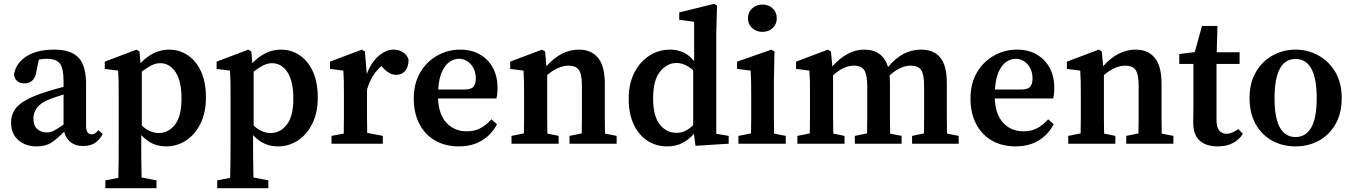

<svg xmlns="http://www.w3.org/2000/svg" viewBox="-20 -753 7087 1006"><path d="M415 12Q375 12 350 -8Q325 -28 316 -63Q279 -25 249 -5.5Q219 14 171 14Q115 14 76.5 -18.5Q38 -51 38 -112Q38 -144 53 -171.5Q68 -199 106.5 -223Q145 -247 217 -270Q237 -277 262 -284Q287 -291 313 -298V-326Q313 -396 293.5 -420.5Q274 -445 225 -445Q216 -445 205.5 -444Q195 -443 184 -441L172 -386Q168 -350 151 -333Q134 -316 109 -316Q61 -316 53 -361Q62 -421 117.5 -457Q173 -493 264 -493Q351 -493 391 -451.5Q431 -410 431 -312V-94Q431 -49 460 -49Q479 -49 495 -71L518 -51Q500 -17 475.5 -2.5Q451 12 415 12ZM155 -133Q155 -94 175.5 -76.5Q196 -59 226 -59Q243 -59 260 -67Q277 -75 313 -100V-258Q292 -251 273.5 -245Q255 -239 242 -234Q192 -214 173.5 -188Q155 -162 155 -133Z M532 233V192L600 179Q601 135 601.5 94.5Q602 54 602 16V-263Q602 -304 601.5 -328.5Q601 -353 599 -383L529 -392V-430L695 -493L711 -483L716 -422Q784 -493 866 -493Q920 -493 964 -463.5Q1008 -434 1033.5 -378Q1059 -322 1059 -242Q1059 -163 1030.5 -105.5Q1002 -48 955 -17Q908 14 850 14Q813 14 781 0Q749 -14 720 -45V15Q720 52 720.5 92.5Q721 133 722 177L800 192V233ZM819 -422Q796 -422 772.5 -410Q749 -398 723 -378V-95Q765 -56 812 -56Q862 -56 896.5 -99.5Q931 -143 931 -236Q931 -328 900 -375Q869 -422 819 -422Z M1118 233V192L1186 179Q1187 135 1187.5 94.5Q1188 54 1188 16V-263Q1188 -304 1187.5 -328.5Q1187 -353 1185 -383L1115 -392V-430L1281 -493L1297 -483L1302 -422Q1370 -493 1452 -493Q1506 -493 1550 -463.5Q1594 -434 1619.5 -378Q1645 -322 1645 -242Q1645 -163 1616.5 -105.5Q1588 -48 1541 -17Q1494 14 1436 14Q1399 14 1367 0Q1335 -14 1306 -45V15Q1306 52 1306.5 92.5Q1307 133 1308 177L1386 192V233ZM1405 -422Q1382 -422 1358.5 -410Q1335 -398 1309 -378V-95Q1351 -56 1398 -56Q1448 -56 1482.5 -99.5Q1517 -143 1517 -236Q1517 -328 1486 -375Q1455 -422 1405 -422Z M1717 0V-41L1781 -53Q1782 -91 1782 -134.5Q1782 -178 1782 -210V-263Q1782 -304 1781.5 -328.5Q1781 -353 1779 -383L1709 -392V-430L1876 -493L1892 -483L1902 -365Q1925 -427 1964 -460Q2003 -493 2042 -493Q2069 -493 2091.5 -479Q2114 -465 2121 -439Q2120 -402 2103 -381.5Q2086 -361 2056 -361Q2020 -361 1988 -397L1979 -407Q1926 -363 1903 -283V-210Q1903 -179 1903 -136.5Q1903 -94 1904 -57L1986 -41V0Z M2384 -445Q2360 -445 2336.5 -429.5Q2313 -414 2296.5 -379Q2280 -344 2276 -284H2413Q2449 -284 2461 -299Q2473 -314 2473 -341Q2473 -387 2447 -416Q2421 -445 2384 -445ZM2384 14Q2314 14 2261 -16Q2208 -46 2178 -102.5Q2148 -159 2148 -237Q2148 -317 2182.5 -374.5Q2217 -432 2272.5 -462.5Q2328 -493 2391 -493Q2450 -493 2494 -468Q2538 -443 2562.5 -398Q2587 -353 2587 -292Q2587 -260 2581 -237H2275Q2279 -151 2320.5 -108Q2362 -65 2425 -65Q2469 -65 2499.5 -82.5Q2530 -100 2555 -128L2584 -102Q2555 -47 2504.5 -16.5Q2454 14 2384 14Z M2660 0V-41L2725 -54Q2726 -91 2726 -134.5Q2726 -178 2726 -210V-263Q2726 -304 2725.5 -328.5Q2725 -353 2723 -383L2653 -392V-430L2820 -493L2836 -483L2843 -406Q2920 -493 3013 -493Q3078 -493 3113.5 -450Q3149 -407 3149 -314V-210Q3149 -176 3149 -133Q3149 -90 3150 -53L3211 -41V0H2964V-41L3028 -54Q3029 -91 3029 -133.5Q3029 -176 3029 -210V-305Q3029 -364 3013 -386.5Q2997 -409 2959 -409Q2906 -409 2847 -360V-210Q2847 -177 2847 -134Q2847 -91 2848 -53L2907 -41V0Z M3402 -237Q3402 -146 3436.5 -101.5Q3471 -57 3524 -57Q3550 -57 3571.5 -67.5Q3593 -78 3612 -98V-385Q3568 -423 3525 -423Q3475 -423 3438.5 -378Q3402 -333 3402 -237ZM3624 11 3616 -52Q3588 -20 3554 -3Q3520 14 3476 14Q3417 14 3371.5 -16Q3326 -46 3300 -102Q3274 -158 3274 -235Q3274 -314 3303.5 -372Q3333 -430 3382.5 -461.5Q3432 -493 3491 -493Q3529 -493 3559.5 -479Q3590 -465 3617 -433V-639L3539 -649V-688L3722 -733L3737 -724L3733 -583V-52L3798 -41V0Z M3849 0V-41L3915 -54Q3916 -91 3916 -134.5Q3916 -178 3916 -210V-257Q3916 -298 3915.5 -325.5Q3915 -353 3913 -383L3842 -392V-430L4022 -493L4038 -483L4035 -342V-210Q4035 -178 4035 -134.5Q4035 -91 4036 -53L4097 -41V0ZM3975 -586Q3943 -586 3921 -606Q3899 -626 3899 -657Q3899 -689 3921 -709Q3943 -729 3975 -729Q4007 -729 4028.5 -709Q4050 -689 4050 -657Q4050 -626 4028.5 -606Q4007 -586 3975 -586Z M4158 0V-41L4223 -54Q4224 -91 4224 -134.5Q4224 -178 4224 -210V-263Q4224 -304 4223.5 -328.5Q4223 -353 4221 -383L4151 -392V-430L4318 -493L4334 -483L4341 -405Q4377 -446 4419.5 -469.5Q4462 -493 4508 -493Q4605 -493 4633 -402Q4673 -450 4716 -471.5Q4759 -493 4805 -493Q4873 -493 4907 -451Q4941 -409 4941 -317V-210Q4941 -176 4941 -133.5Q4941 -91 4942 -53L5003 -41V0H4759V-41L4821 -54Q4822 -91 4822 -133.5Q4822 -176 4822 -210V-302Q4822 -365 4805.5 -387Q4789 -409 4751 -409Q4698 -409 4641 -358Q4642 -348 4642.5 -337Q4643 -326 4643 -314V-210Q4643 -176 4643 -133.5Q4643 -91 4644 -53L4704 -41V0H4459V-41L4523 -54Q4524 -91 4524 -133.5Q4524 -176 4524 -210V-300Q4524 -361 4508.5 -385Q4493 -409 4454 -409Q4426 -409 4398.5 -395.5Q4371 -382 4345 -359V-210Q4345 -177 4345 -134Q4345 -91 4346 -53L4405 -41V0Z M5301 -445Q5277 -445 5253.5 -429.5Q5230 -414 5213.5 -379Q5197 -344 5193 -284H5330Q5366 -284 5378 -299Q5390 -314 5390 -341Q5390 -387 5364 -416Q5338 -445 5301 -445ZM5301 14Q5231 14 5178 -16Q5125 -46 5095 -102.5Q5065 -159 5065 -237Q5065 -317 5099.5 -374.5Q5134 -432 5189.5 -462.5Q5245 -493 5308 -493Q5367 -493 5411 -468Q5455 -443 5479.5 -398Q5504 -353 5504 -292Q5504 -260 5498 -237H5192Q5196 -151 5237.5 -108Q5279 -65 5342 -65Q5386 -65 5416.5 -82.5Q5447 -100 5472 -128L5501 -102Q5472 -47 5421.5 -16.5Q5371 14 5301 14Z M5577 0V-41L5642 -54Q5643 -91 5643 -134.5Q5643 -178 5643 -210V-263Q5643 -304 5642.5 -328.5Q5642 -353 5640 -383L5570 -392V-430L5737 -493L5753 -483L5760 -406Q5837 -493 5930 -493Q5995 -493 6030.5 -450Q6066 -407 6066 -314V-210Q6066 -176 6066 -133Q6066 -90 6067 -53L6128 -41V0H5881V-41L5945 -54Q5946 -91 5946 -133.5Q5946 -176 5946 -210V-305Q5946 -364 5930 -386.5Q5914 -409 5876 -409Q5823 -409 5764 -360V-210Q5764 -177 5764 -134Q5764 -91 5765 -53L5824 -41V0Z M6360 14Q6300 14 6266 -16Q6232 -46 6232 -112Q6232 -135 6232.5 -155.5Q6233 -176 6233 -205V-418H6159V-470L6240 -480L6278 -617H6359L6355 -479H6475V-418H6354V-123Q6354 -86 6368.5 -69Q6383 -52 6407 -52Q6434 -52 6468 -77L6492 -52Q6473 -21 6440 -3.5Q6407 14 6360 14Z M6768 14Q6700 14 6645.5 -16Q6591 -46 6559 -103Q6527 -160 6527 -239Q6527 -319 6560.5 -376Q6594 -433 6649 -463Q6704 -493 6768 -493Q6832 -493 6887 -463Q6942 -433 6976 -376.5Q7010 -320 7010 -239Q7010 -159 6977.5 -102.5Q6945 -46 6890.5 -16Q6836 14 6768 14ZM6768 -35Q6822 -35 6850.5 -85Q6879 -135 6879 -238Q6879 -444 6768 -444Q6658 -444 6658 -238Q6658 -135 6686 -85Q6714 -35 6768 -35Z"/></svg>

Font: Source Serif Pro SemiBold
Style: Regular
Weight: 600
Designer: Frank Grießhammer
Foundry: Adobe Systems Incorporated
Version: Version 3.001;hotconv 1.0.111;makeotfexe 2.5.65597